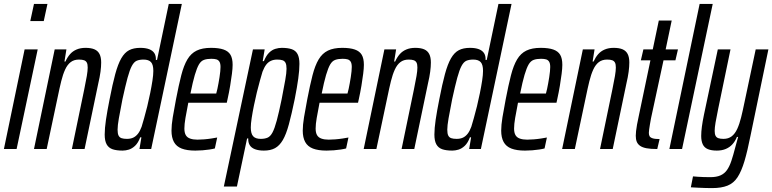

<svg xmlns="http://www.w3.org/2000/svg" viewBox="-24 -763 3954 983"><path d="M131 -655 150 -743H219L200 -655ZM-4 0 102 -510H169L61 0Z M150 0 256 -510H316L306 -448H311Q321 -470 334.5 -485.5Q348 -501 368 -509.5Q388 -518 414 -518Q442 -518 459.5 -510.5Q477 -503 485.5 -486.5Q494 -470 494 -443Q494 -422 490.5 -395.5Q487 -369 479 -335L409 0H344L407 -304Q416 -347 420.5 -374Q425 -401 425 -417Q425 -434 420.5 -442.5Q416 -451 406.5 -454.5Q397 -458 380 -458Q355 -458 338 -445Q321 -432 309.5 -407Q298 -382 289.5 -347.5Q281 -313 272 -269L215 0Z M604 8Q572 8 552 1Q532 -6 522 -24Q512 -42 512 -74Q512 -106 518.5 -150Q525 -194 537 -254Q552 -332 566 -383.5Q580 -435 597 -464.5Q614 -494 637 -506Q660 -518 694 -518Q722 -518 740 -511Q758 -504 766.5 -490.5Q775 -477 774 -456H780L840 -743H907L750 0H690L700 -60H694Q683 -31 667.5 -16.5Q652 -2 635.5 3Q619 8 604 8ZM626 -52Q645 -52 658.5 -58.5Q672 -65 682.5 -78.5Q693 -92 701 -114Q706 -131 714 -158.5Q722 -186 730 -219Q738 -252 745 -286.5Q752 -321 756.5 -350.5Q761 -380 761 -400Q761 -432 749 -445Q737 -458 711 -458Q690 -458 676 -452Q662 -446 651 -425.5Q640 -405 629 -364.5Q618 -324 603 -255Q591 -194 584.5 -157Q578 -120 578 -99Q578 -79 583 -69Q588 -59 598.5 -55.5Q609 -52 626 -52Z M976 8Q933 8 906 -2.5Q879 -13 866.5 -36Q854 -59 854 -94Q854 -123 860.5 -162.5Q867 -202 877 -254Q891 -327 904 -377.5Q917 -428 935.5 -459Q954 -490 983 -504Q1012 -518 1056 -518Q1096 -518 1120.5 -509.5Q1145 -501 1156 -482.5Q1167 -464 1167 -431Q1167 -413 1163.5 -385.5Q1160 -358 1154.5 -324.5Q1149 -291 1141 -255L1137 -237H940Q931 -191 925.5 -159Q920 -127 920 -105Q920 -84 927 -71.5Q934 -59 949.5 -53.5Q965 -48 987 -48Q1001 -48 1020.5 -49.5Q1040 -51 1059 -54Q1078 -57 1088 -59L1076 -3Q1065 0 1048.5 2.5Q1032 5 1013 6.5Q994 8 976 8ZM951 -284H1083L1089 -308Q1095 -336 1100 -368.5Q1105 -401 1105 -420Q1105 -438 1099.5 -447Q1094 -456 1084 -459Q1074 -462 1058 -462Q1036 -462 1020.5 -456.5Q1005 -451 994.5 -433Q984 -415 973.5 -379.5Q963 -344 951 -284Z M1122 192 1271 -510H1331L1321 -450H1327Q1339 -479 1354 -493.5Q1369 -508 1386 -513Q1403 -518 1418 -518Q1450 -518 1470 -511Q1490 -504 1499.5 -486Q1509 -468 1509 -436Q1509 -404 1503 -360.5Q1497 -317 1485 -256Q1469 -178 1455 -126.5Q1441 -75 1424 -46Q1407 -17 1384 -4.5Q1361 8 1327 8Q1300 8 1281.5 1Q1263 -6 1254.5 -20Q1246 -34 1247 -54H1241L1189 192ZM1311 -52Q1331 -52 1345.5 -58Q1360 -64 1371 -84.5Q1382 -105 1393 -146Q1404 -187 1418 -255Q1430 -317 1436.5 -353.5Q1443 -390 1443 -411Q1443 -431 1438 -441Q1433 -451 1422.5 -454.5Q1412 -458 1395 -458Q1377 -458 1363 -451.5Q1349 -445 1339 -432Q1329 -419 1320 -396Q1315 -379 1307 -351Q1299 -323 1291 -290Q1283 -257 1276 -222.5Q1269 -188 1264.5 -158.5Q1260 -129 1260 -110Q1260 -79 1272 -65.5Q1284 -52 1311 -52Z M1648 8Q1605 8 1578 -2.5Q1551 -13 1538.5 -36Q1526 -59 1526 -94Q1526 -123 1532.5 -162.5Q1539 -202 1549 -254Q1563 -327 1576 -377.5Q1589 -428 1607.5 -459Q1626 -490 1655 -504Q1684 -518 1728 -518Q1768 -518 1792.5 -509.5Q1817 -501 1828 -482.5Q1839 -464 1839 -431Q1839 -413 1835.5 -385.5Q1832 -358 1826.5 -324.5Q1821 -291 1813 -255L1809 -237H1612Q1603 -191 1597.5 -159Q1592 -127 1592 -105Q1592 -84 1599 -71.5Q1606 -59 1621.5 -53.5Q1637 -48 1659 -48Q1673 -48 1692.5 -49.5Q1712 -51 1731 -54Q1750 -57 1760 -59L1748 -3Q1737 0 1720.5 2.5Q1704 5 1685 6.5Q1666 8 1648 8ZM1623 -284H1755L1761 -308Q1767 -336 1772 -368.5Q1777 -401 1777 -420Q1777 -438 1771.5 -447Q1766 -456 1756 -459Q1746 -462 1730 -462Q1708 -462 1692.5 -456.5Q1677 -451 1666.5 -433Q1656 -415 1645.5 -379.5Q1635 -344 1623 -284Z M1838 0 1944 -510H2004L1994 -448H1999Q2009 -470 2022.5 -485.5Q2036 -501 2056 -509.5Q2076 -518 2102 -518Q2130 -518 2147.5 -510.5Q2165 -503 2173.5 -486.5Q2182 -470 2182 -443Q2182 -422 2178.5 -395.5Q2175 -369 2167 -335L2097 0H2032L2095 -304Q2104 -347 2108.5 -374Q2113 -401 2113 -417Q2113 -434 2108.5 -442.5Q2104 -451 2094.5 -454.5Q2085 -458 2068 -458Q2043 -458 2026 -445Q2009 -432 1997.5 -407Q1986 -382 1977.5 -347.5Q1969 -313 1960 -269L1903 0Z M2292 8Q2260 8 2240 1Q2220 -6 2210 -24Q2200 -42 2200 -74Q2200 -106 2206.5 -150Q2213 -194 2225 -254Q2240 -332 2254 -383.5Q2268 -435 2285 -464.5Q2302 -494 2325 -506Q2348 -518 2382 -518Q2410 -518 2428 -511Q2446 -504 2454.5 -490.5Q2463 -477 2462 -456H2468L2528 -743H2595L2438 0H2378L2388 -60H2382Q2371 -31 2355.5 -16.5Q2340 -2 2323.5 3Q2307 8 2292 8ZM2314 -52Q2333 -52 2346.5 -58.5Q2360 -65 2370.5 -78.5Q2381 -92 2389 -114Q2394 -131 2402 -158.5Q2410 -186 2418 -219Q2426 -252 2433 -286.5Q2440 -321 2444.5 -350.5Q2449 -380 2449 -400Q2449 -432 2437 -445Q2425 -458 2399 -458Q2378 -458 2364 -452Q2350 -446 2339 -425.5Q2328 -405 2317 -364.5Q2306 -324 2291 -255Q2279 -194 2272.5 -157Q2266 -120 2266 -99Q2266 -79 2271 -69Q2276 -59 2286.5 -55.5Q2297 -52 2314 -52Z M2664 8Q2621 8 2594 -2.5Q2567 -13 2554.5 -36Q2542 -59 2542 -94Q2542 -123 2548.5 -162.5Q2555 -202 2565 -254Q2579 -327 2592 -377.5Q2605 -428 2623.5 -459Q2642 -490 2671 -504Q2700 -518 2744 -518Q2784 -518 2808.5 -509.5Q2833 -501 2844 -482.5Q2855 -464 2855 -431Q2855 -413 2851.5 -385.5Q2848 -358 2842.5 -324.5Q2837 -291 2829 -255L2825 -237H2628Q2619 -191 2613.5 -159Q2608 -127 2608 -105Q2608 -84 2615 -71.5Q2622 -59 2637.5 -53.5Q2653 -48 2675 -48Q2689 -48 2708.5 -49.5Q2728 -51 2747 -54Q2766 -57 2776 -59L2764 -3Q2753 0 2736.5 2.5Q2720 5 2701 6.5Q2682 8 2664 8ZM2639 -284H2771L2777 -308Q2783 -336 2788 -368.5Q2793 -401 2793 -420Q2793 -438 2787.5 -447Q2782 -456 2772 -459Q2762 -462 2746 -462Q2724 -462 2708.5 -456.5Q2693 -451 2682.5 -433Q2672 -415 2661.5 -379.5Q2651 -344 2639 -284Z M2854 0 2960 -510H3020L3010 -448H3015Q3025 -470 3038.5 -485.5Q3052 -501 3072 -509.5Q3092 -518 3118 -518Q3146 -518 3163.5 -510.5Q3181 -503 3189.5 -486.5Q3198 -470 3198 -443Q3198 -422 3194.5 -395.5Q3191 -369 3183 -335L3113 0H3048L3111 -304Q3120 -347 3124.5 -374Q3129 -401 3129 -417Q3129 -434 3124.5 -442.5Q3120 -451 3110.5 -454.5Q3101 -458 3084 -458Q3059 -458 3042 -445Q3025 -432 3013.5 -407Q3002 -382 2993.5 -347.5Q2985 -313 2976 -269L2919 0Z M3341 0Q3307 0 3286 -4Q3265 -8 3253 -16.5Q3241 -25 3236 -37.5Q3231 -50 3231 -68Q3231 -78 3232.5 -92Q3234 -106 3237.5 -125.5Q3241 -145 3247 -172L3306 -454H3257L3270 -510H3318L3349 -658H3415L3384 -510H3447L3434 -454H3373L3309 -157Q3306 -141 3303.5 -126Q3301 -111 3299.5 -100Q3298 -89 3298 -83Q3298 -73 3301.5 -66Q3305 -59 3317 -55Q3329 -51 3353 -51Z M3403 0 3558 -743H3625L3468 0Z M3622 200Q3606 200 3587.5 199.5Q3569 199 3550 198Q3531 197 3513 196L3524 140Q3535 141 3549 142Q3563 143 3579 143.5Q3595 144 3613 144Q3644 144 3664.5 135Q3685 126 3698 107.5Q3711 89 3720.5 60.5Q3730 32 3740 -7Q3744 -21 3747.5 -34.5Q3751 -48 3755 -62H3749Q3740 -40 3726 -24.5Q3712 -9 3692 -0.5Q3672 8 3646 8Q3618 8 3600 0.5Q3582 -7 3574 -24Q3566 -41 3566 -67Q3566 -88 3569.5 -114.5Q3573 -141 3580 -175L3651 -510H3716L3653 -206Q3644 -163 3639.5 -136Q3635 -109 3635 -93Q3635 -77 3639.5 -68Q3644 -59 3654 -55.5Q3664 -52 3680 -52Q3705 -52 3722 -65Q3739 -78 3750.5 -103Q3762 -128 3770.5 -162.5Q3779 -197 3788 -241L3845 -510H3910L3819 -71Q3803 10 3787.5 62Q3772 114 3752 144.5Q3732 175 3700.5 187.5Q3669 200 3622 200Z"/></svg>

Font: Saira UltraCondensed Medium
Style: Italic
Weight: 500
Width: 1
Italic angle: -12°
Designer: Hector Gatti with collaboration of the Omnibus-Type team
Foundry: Omnibus-Type
Version: Version 1.101